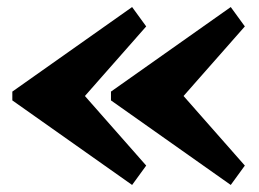

<svg xmlns="http://www.w3.org/2000/svg" viewBox="-20 -660 735 545"><path d="M501 -387.5 675 -585 635 -640 295 -400V-375L635 -135L675 -190ZM221 -387.5 395 -585 355 -640 15 -400V-375L355 -135L395 -190Z"/></svg>

Font: Besley Black
Style: Regular
Weight: 900
Designer: Owen Earl
Foundry: indestructible type*
Version: Version 2.001